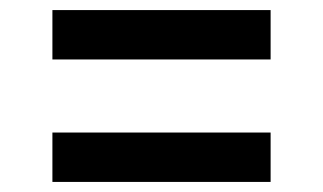

<svg xmlns="http://www.w3.org/2000/svg" viewBox="-20 -521 640 381"><path d="M84 -403V-501H517V-403ZM84 -160V-258H517V-160Z"/></svg>

Font: Tiny SemiBold
Style: Regular
Weight: 600
Designer: Philipp Nurullin, Konstantin Bulenkov
Foundry: JetBrains
Version: Version 2.251; ttfautohint (v1.8.4.7-5d5b)